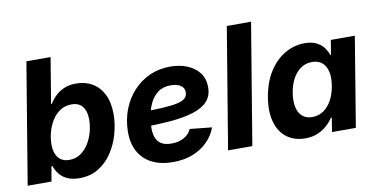

<svg xmlns="http://www.w3.org/2000/svg" viewBox="-71 -927 2238 1138"><g transform="rotate(-10 1047.5 -358.5)"><path d="M325.7 9.3Q281.2 9.3 251.7 -5.1Q222.2 -19.5 205.1 -42.2Q188 -64.9 179.7 -89.4H173.8L158.7 0H15.1L135.7 -727.5H281.2L235.8 -452.6H240.2Q254.4 -476.6 276.4 -498.3Q298.3 -520 329.6 -533.4Q360.8 -546.9 401.9 -546.9Q457 -546.9 499.5 -522Q542 -497.1 566.2 -448.7Q590.3 -400.4 590.3 -330.6Q590.3 -272 573.7 -212.2Q557.1 -152.3 524.2 -102.1Q491.2 -51.8 441.7 -21.2Q392.1 9.3 325.7 9.3ZM285.2 -107.9Q325.2 -107.9 354.7 -128.7Q384.3 -149.4 403.8 -182.1Q423.3 -214.8 432.9 -252.4Q442.4 -290 442.4 -324.2Q442.4 -373 420.4 -401.4Q398.4 -429.7 354.5 -429.7Q315.4 -429.7 285.9 -410.4Q256.3 -391.1 236.6 -359.6Q216.8 -328.1 206.5 -290.3Q196.3 -252.4 196.3 -215.8Q196.3 -166 219 -137Q241.7 -107.9 285.2 -107.9Z M888.7 11.7Q815.9 11.7 762.9 -14.9Q710 -41.5 682.1 -92.5Q654.3 -143.6 655.8 -216.3Q657.2 -285.2 680.4 -345.2Q703.6 -405.3 745.4 -451.2Q787.1 -497.1 843.8 -522.9Q900.4 -548.8 967.8 -548.8Q1025.9 -548.8 1071.5 -530Q1117.2 -511.2 1143.6 -475.8Q1169.9 -440.4 1169.9 -390.1Q1169.9 -338.4 1140.1 -305.4Q1110.4 -272.5 1052.2 -254.4Q994.1 -236.3 909.4 -229.5Q824.7 -222.7 714.8 -222.7L730 -312.5Q823.2 -312.5 882.8 -315.9Q942.4 -319.3 975.3 -327.4Q1008.3 -335.4 1021.2 -349.4Q1034.2 -363.3 1034.2 -383.8Q1034.2 -409.7 1012.7 -424.3Q991.2 -439 953.1 -439Q905.8 -439 875.5 -416Q845.2 -393.1 828.4 -357.9Q811.5 -322.8 804.4 -283.9Q797.4 -245.1 796.9 -212.9Q795.9 -180.7 804.7 -154.5Q813.5 -128.4 836.2 -113.3Q858.9 -98.1 899.4 -98.1Q942.9 -98.1 974.4 -116Q1005.9 -133.8 1019 -164.6L1151.4 -150.9Q1124.5 -77.6 1055.4 -33Q986.3 11.7 888.7 11.7Z M1487.8 -727.5 1367.2 0H1221.2L1341.8 -727.5Z M1685.1 9.3Q1621.6 9.3 1576.4 -23.4Q1531.2 -56.2 1512.7 -118.4Q1494.1 -180.7 1508.3 -269Q1523.9 -359.4 1563.7 -421.1Q1603.5 -482.9 1659.4 -514.9Q1715.3 -546.9 1776.9 -546.9Q1820.3 -546.9 1848.1 -533Q1876 -519 1892.3 -497.1Q1908.7 -475.1 1916 -452.1H1920.4L1934.6 -539.1H2079.1L1990.2 0H1846.7L1860.4 -85H1855Q1839.8 -61 1815.9 -39.6Q1792 -18.1 1759.8 -4.4Q1727.5 9.3 1685.1 9.3ZM1748 -107.9Q1785.6 -107.9 1815.4 -128.2Q1845.2 -148.4 1865.2 -184.8Q1885.3 -221.2 1893.1 -269.5Q1901.4 -318.4 1893.3 -354.2Q1885.3 -390.1 1862.1 -409.9Q1838.9 -429.7 1801.3 -429.7Q1763.7 -429.7 1734.1 -409.4Q1704.6 -389.2 1685.1 -353.3Q1665.5 -317.4 1657.7 -269.5Q1649.9 -221.7 1657.5 -185.1Q1665 -148.4 1688 -128.2Q1710.9 -107.9 1748 -107.9Z"/></g></svg>

Font: Inter 18pt
Style: Bold Italic
Weight: 700
Italic angle: -9.3988°
Designer: Rasmus Andersson
Foundry: rsms
Version: Version 4.001;git-66647c0bb